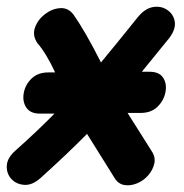

<svg xmlns="http://www.w3.org/2000/svg" viewBox="-30 -556 555 578"><path d="M315 -20Q326 -2 344.5 1Q363 4 382.5 -4Q402 -12 416 -28Q430 -44 434.5 -63.5Q439 -83 426 -102L354 -216H393Q425 -216 444 -234.5Q463 -253 468 -278Q473 -303 461.5 -321.5Q450 -340 420 -340H397L480 -442Q500 -469 496 -491.5Q492 -514 473 -526.5Q454 -539 429.5 -534.5Q405 -530 383 -502Q322 -426 274 -368Q227 -461 192 -511Q176 -533 151.5 -531.5Q127 -530 105.5 -513.5Q84 -497 75.5 -473.5Q67 -450 82 -427Q109 -396 136 -338H116Q84 -338 65 -319.5Q46 -301 41.5 -276Q37 -251 49 -232.5Q61 -214 90 -214H134Q82 -161 19 -105Q-8 -82 -9.5 -58Q-11 -34 4 -17.5Q19 -1 43.5 0.5Q68 2 93 -21Q173 -93 232 -153L315 -20Z"/></svg>

Font: Balsamiq Sans
Style: Bold Italic
Weight: 700
Italic angle: -12°
Designer: Michael Angeles
Foundry: Balsamiq SRL
Version: Version 1.020; ttfautohint (v1.8.4.7-5d5b);gftools[0.9.26]